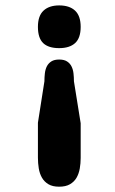

<svg xmlns="http://www.w3.org/2000/svg" viewBox="-20 -703 435 724"><path d="M147.5 -396.5Q147.5 -411.6 149.2 -426.5Q150.9 -441.4 156.7 -452.9Q162.6 -464.4 173.6 -471.4Q184.6 -478.5 203.1 -478.5Q221.7 -478.5 232.7 -471.4Q243.7 -464.4 249.5 -452.9Q255.4 -441.4 257.1 -426.5Q258.8 -411.6 258.8 -396.5L284.2 -238.3V-107.4Q284.2 -86.9 280.8 -67.4Q277.3 -47.9 268.6 -32.7Q259.8 -17.6 243.9 -8.3Q228 1 203.1 1Q178.2 1 162.6 -8.3Q147 -17.6 138.2 -33Q129.4 -48.3 126.2 -68.1Q123 -87.9 123 -108.4V-240.2ZM123 -601.6Q123 -643.1 144 -662.8Q165 -682.6 203.1 -682.6Q242.2 -682.6 263.2 -662.8Q284.2 -643.1 284.2 -601.6Q284.2 -559.6 263.2 -540.5Q242.2 -521.5 203.1 -521.5Q162.6 -521.5 142.8 -540.5Q123 -559.6 123 -601.6Z"/></svg>

Font: Concert One
Style: Regular
Weight: 400
Version: Version 1.003